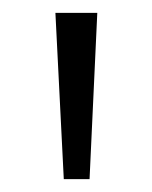

<svg xmlns="http://www.w3.org/2000/svg" viewBox="-20 -734 236 298"><path d="M131 -714H66L79 -456H119Z"/></svg>

Font: Noto Sans Bengali SemiCondensed Light
Style: Regular
Weight: 300
Width: 4
Designer: Joana Ranito - Universal Thirst; Jelle Bosma - Monotype Design Team
Foundry: Universal Thirst ehf.
Version: Version 3.000